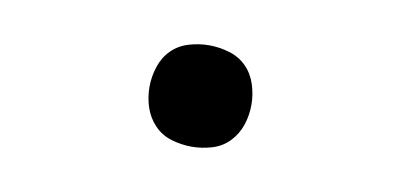

<svg xmlns="http://www.w3.org/2000/svg" viewBox="-33 -237 667 319"><g transform="rotate(10 300.0 -77.5)"><path d="M300 8Q283 8 266 3Q249 -2 237 -14.5Q225 -27 219.5 -43.5Q214 -60 214 -78Q214 -95 219.5 -112Q225 -129 237 -141Q249 -153 266 -158Q283 -163 300 -163Q317 -163 334 -158Q351 -153 363 -141Q375 -129 380.5 -112Q386 -95 386 -78Q386 -60 380.5 -43.5Q375 -27 363 -14.5Q351 -2 334 3Q317 8 300 8Z"/></g></svg>

Font: Iosevka Slab Medium Extended
Style: Regular
Weight: 500
Width: 7
Monospace: yes
Designer: Belleve Invis
Foundry: Belleve Invis
Version: Version 11.1.1; ttfautohint (v1.8.3)